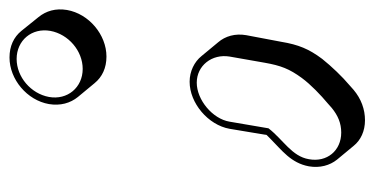

<svg xmlns="http://www.w3.org/2000/svg" viewBox="-212 -367 788 404"><g transform="rotate(-90 182.0 -165.0)"><path d="M165 -456C161 -432 167 -411 180 -395L209 -360C222 -344 241 -335 265 -335C311 -335 355 -372 363 -418C367 -442 361 -462 348 -478L319 -514C306 -530 287 -539 263 -539C217 -539 173 -502 165 -456ZM113 -76 100 2 92 10C68 34 41 53 34 91C30 114 36 135 48 150L77 185C89 200 108 209 131 209C154 209 176 201 195 185L204 177C223 161 244 139 260 119C281 91 290 69 296 33L310 -41C314 -64 308 -85 295 -100L266 -135C254 -150 234 -160 212 -160C167 -160 121 -121 113 -76ZM114 6 128 -76C134 -112 174 -145 210 -145C246 -145 271 -113 265 -76L252 -2C246 32 239 50 220 76C206 95 184 116 166 131L157 139C141 152 125 159 105 159C67 159 42 129 49 91C55 55 90 37 114 6ZM180 -456C187 -494 222 -524 260 -524C299 -524 326 -492 319 -453C312 -415 277 -385 239 -385C200 -385 173 -417 180 -456Z"/></g></svg>

Font: Blanket
Style: PosterObl
Weight: 900
Foundry: Cannot Into Space Fonts
Version: Version 0.9